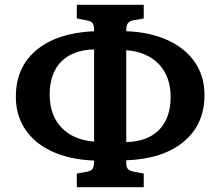

<svg xmlns="http://www.w3.org/2000/svg" viewBox="-20 -750 918 800"><path d="M300 30V-27L345 -35Q360 -38 366 -47Q372 -56 372 -77V-81Q271 -85 198 -118.5Q125 -152 85.5 -210.5Q46 -269 46 -347Q46 -470 132 -541.5Q218 -613 372 -620V-623Q372 -645 366 -653.5Q360 -662 342 -665L300 -673V-730H579V-673L533 -665Q518 -661 512 -652Q506 -643 506 -624V-620Q607 -616 680 -582Q753 -548 792.5 -490Q832 -432 832 -354Q832 -232 746 -160Q660 -88 506 -82V-76Q506 -55 512 -47Q518 -39 535 -35L579 -27V30ZM372 -160V-544Q283 -542 235 -493Q187 -444 187 -356Q187 -270 236 -218.5Q285 -167 372 -160ZM506 -158Q595 -160 643 -209Q691 -258 691 -346Q691 -431 642 -482.5Q593 -534 506 -541Z"/></svg>

Font: Literata SemiBold
Style: Regular
Weight: 600
Designer: Latin by Veronika Burian and Jose Scaglione. Greek by Irene Vlachou. Cyrillic by Vera Evstafieva.
Foundry: TypeTogether
Version: Version 3.103; ttfautohint (v1.8.4.7-5d5b);gftools[0.9.29]